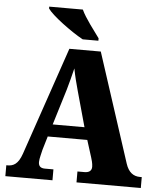

<svg xmlns="http://www.w3.org/2000/svg" viewBox="-61 -983 862 1035"><g transform="rotate(5 370.0 -465.5)"><path d="M358 -771H443V-784C416 -822 365 -886 345 -931H163V-921C186 -886 292 -807 358 -771ZM7 0H262V-59H216C190 -59 181 -72 181 -92C181 -111 191 -143 194 -159L216 -233H430L459 -141C462 -132 469 -109 469 -91C469 -66 450 -59 430 -59H392V0H740V-59H730C695 -59 668 -78 653 -124L461 -714H291L91 -129C71 -71 45 -59 13 -59H7ZM237 -300 296 -493C306 -528 317 -569 327 -611C335 -568 346 -528 356 -491L409 -300Z"/></g></svg>

Font: Noto Serif Sinhala SemiCondensed Black
Style: Regular
Weight: 900
Width: 4
Designer: Jelle Bosma - Monotype Design Team
Foundry: Monotype Imaging Inc.
Version: Version 2.007